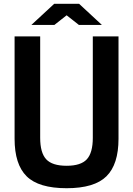

<svg xmlns="http://www.w3.org/2000/svg" viewBox="-20 -970 695 1003"><path d="M328.1 13.2Q182.1 13.2 119.1 -49.1Q56.2 -111.3 56.2 -245.1V-779.8H189.9V-250Q189.9 -171.9 221.4 -137.9Q252.9 -104 328.1 -104Q402.3 -104 433.6 -137.9Q464.8 -171.9 464.8 -250V-779.8H599.1V-245.1Q599.1 -111.3 536.1 -49.1Q473.1 13.2 328.1 13.2ZM264.2 -839.8H144L263.2 -950.2H393.1L512.2 -839.8H392.1L328.1 -890.1Z"/></svg>

Font: Cooper Hewitt
Style: Semibold
Weight: 709
Designer: Village Type and Design LLC
Foundry: Cooper Hewitt Smithsonian Design Museum
Version: 1.000